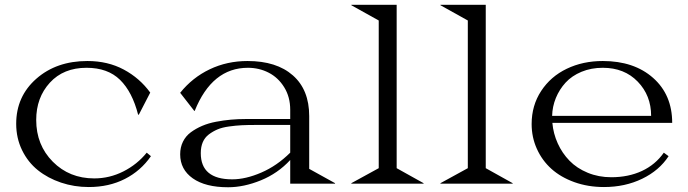

<svg xmlns="http://www.w3.org/2000/svg" viewBox="-20 -770 2883 805"><path d="M559.1 -289.1Q534.7 -384.8 483.2 -435.3Q431.6 -485.8 342.8 -485.8Q246.1 -485.8 189 -423.3Q131.8 -360.8 131.8 -267.1Q131.8 -162.1 201.4 -92Q271 -22 375 -22Q439.5 -22 497.3 -51.3Q555.2 -80.6 595.2 -129.9L612.8 -115.2Q570.3 -53.7 503.7 -19.8Q437 14.2 352.1 14.2Q291 14.2 235.8 -4.4Q180.7 -22.9 138.9 -56.4Q97.2 -89.8 72.5 -140.4Q47.9 -190.9 47.9 -251Q47.9 -365.7 132.3 -439.9Q216.8 -514.2 346.2 -514.2Q432.1 -514.2 499 -478.3Q565.9 -442.4 609.9 -381.8L562 -289.1Z M1050.8 -246.1Q1017.6 -246.1 993.2 -244.9Q968.8 -243.7 940.2 -239.7Q911.6 -235.8 892.1 -227.5Q872.6 -219.2 855.7 -206.5Q838.9 -193.8 830.3 -174.1Q821.8 -154.3 821.8 -127.9Q821.8 -18.1 953.6 -18.1Q1009.8 -18.1 1075.4 -46.4Q1141.1 -74.7 1196.8 -129.9V-246.1ZM735.4 -123Q735.4 -152.3 747.1 -176Q758.8 -199.7 780 -215.3Q801.3 -231 827.4 -242.2Q853.5 -253.4 885.7 -259.5Q918 -265.6 948 -268.3Q978 -271 1010.7 -271H1196.8V-310.1Q1196.8 -363.3 1171.6 -404.1Q1146.5 -444.8 1106.4 -465.3Q1066.4 -485.8 1019.5 -485.8Q869.1 -485.8 796.4 -305.2H794.4L735.4 -380.9Q786.6 -444.8 859.4 -479.5Q932.1 -514.2 1017.6 -514.2Q1139.6 -514.2 1208 -453.9Q1276.4 -393.6 1276.4 -283.2V-62L1384.8 -2V0H1196.8V-99.1Q1145 -43 1073.7 -13.9Q1002.4 15.1 936.5 15.1Q841.3 15.1 788.3 -22.2Q735.4 -59.6 735.4 -123Z M1453.1 -750H1643.1V-64.9L1755.9 -2V0H1453.1V-2L1567.9 -64.9V-684.1L1453.1 -748Z M1826.7 -750H2016.6V-64.9L2129.4 -2V0H1826.7V-2L1941.4 -64.9V-684.1L1826.7 -748Z M2209 -250Q2209 -327.6 2248.8 -388.4Q2288.6 -449.2 2356.2 -481.7Q2423.8 -514.2 2507.3 -514.2Q2638.2 -514.2 2718.3 -443.4Q2798.3 -372.6 2798.3 -254.9H2295.9Q2299.8 -210 2318.4 -168.9Q2336.9 -127.9 2367.7 -96.2Q2398.4 -64.5 2444.1 -45.7Q2489.7 -26.9 2543 -26.9Q2614.7 -26.9 2671.4 -53.2Q2728 -79.6 2763.2 -129.9L2783.2 -115.2Q2744.1 -55.2 2672.4 -20.5Q2600.6 14.2 2512.2 14.2Q2445.3 14.2 2388.2 -6.3Q2331.1 -26.9 2292 -62Q2252.9 -97.2 2231 -145.8Q2209 -194.3 2209 -250ZM2294.9 -284.2H2710Q2710 -369.6 2653.8 -427.7Q2597.7 -485.8 2507.3 -485.8Q2458.5 -485.8 2418 -469Q2377.4 -452.1 2351.3 -423.6Q2325.2 -395 2310.5 -359.1Q2295.9 -323.2 2294.9 -284.2Z"/></svg>

Font: Messapia
Style: Regular
Weight: 400
Designer: Luca Marsano
Foundry: Collletttivo
Version: Version 1.000;FEAKit 1.0